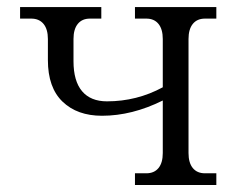

<svg xmlns="http://www.w3.org/2000/svg" viewBox="-20 -526 672 546"><path d="M270 -196.8Q199.7 -196.8 158 -236.8Q116.2 -276.9 116.2 -355V-415Q116.2 -442.9 103.8 -458Q91.3 -473.1 68.8 -473.1H37.1V-505.9H268.1V-473.1H235.8Q213.4 -473.1 201.2 -458Q189 -442.9 189 -415V-352.1Q189 -295.4 213.4 -266.6Q237.8 -237.8 284.2 -237.8Q369.1 -237.8 442.9 -277.8V-415Q442.9 -442.9 430.7 -458Q418.5 -473.1 396 -473.1H363.8V-505.9H595.2V-473.1H563Q540.5 -473.1 528.3 -458Q516.1 -442.9 516.1 -415V-90.8Q516.1 -63 528.3 -48.1Q540.5 -33.2 563 -33.2H595.2V0H363.8V-33.2H396Q418.5 -33.2 430.7 -48.1Q442.9 -63 442.9 -90.8V-240.2Q355.5 -196.8 270 -196.8Z"/></svg>

Font: LT Superior Serif
Style: Regular
Weight: 400
Designer: Daniel Lyons
Foundry: LyonsType
Version: Version 2.120;FEAKit 1.0